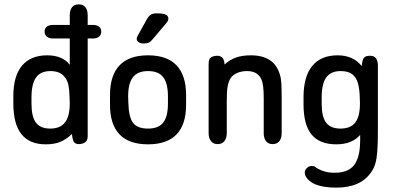

<svg xmlns="http://www.w3.org/2000/svg" viewBox="-20 -650 1810 878"><path d="M405 -474Q423 -474 433 -482.5Q443 -491 443 -505Q443 -520 433 -528Q423 -536 405 -536H222Q204 -536 194 -528Q184 -520 184 -505Q184 -491 194 -482.5Q204 -474 222 -474ZM299 -354Q265 -397 196 -397Q120 -397 80.5 -349.5Q41 -302 41 -211V-177Q41 -83 78 -36.5Q115 10 189 10Q228 10 255 -1Q282 -12 309 -37Q312 -8 319 0.5Q326 9 340 9Q357 9 369 1Q381 -7 381 -27V-580Q381 -604 370.5 -617Q360 -630 340 -630Q320 -630 309.5 -617Q299 -604 299 -580ZM298 -209 299 -177Q299 -118 277 -90Q255 -62 210 -62Q165 -62 144.5 -89Q124 -116 124 -176V-204Q124 -267 145 -296Q166 -325 211 -325Q259 -325 280 -292Q289 -279 293 -260.5Q297 -242 298 -209Z M483 -215V-171Q483 -81 526.5 -35.5Q570 10 657 10Q744 10 787.5 -35.5Q831 -81 831 -171V-215Q831 -305 787.5 -351Q744 -397 657 -397Q570 -397 526.5 -351Q483 -305 483 -215ZM748 -209V-177Q748 -117 726.5 -89.5Q705 -62 657 -62Q609 -62 589 -87.5Q569 -113 567 -178L566 -209Q566 -269 588 -297Q610 -325 657 -325Q705 -325 726.5 -297Q748 -269 748 -209ZM750 -564Q750 -572 745.5 -577.5Q741 -583 730 -586Q719 -589 697 -589Q679 -589 669 -582.5Q659 -576 650 -559L611 -489Q605 -479 605 -472Q605 -464 613.5 -457.5Q622 -451 637 -451Q652 -451 661 -455.5Q670 -460 682 -475L741 -545Q750 -556 750 -564Z M1007 -355Q1005 -380 995.5 -387.5Q986 -395 975 -395Q957 -395 945.5 -388Q934 -381 934 -358V-41Q934 -18 945 -4.5Q956 9 975 9Q995 9 1006 -4.5Q1017 -18 1017 -41V-192Q1017 -232 1021 -255Q1025 -278 1035 -293Q1045 -308 1065 -316.5Q1085 -325 1110 -325Q1159 -325 1176 -286Q1181 -274 1183.5 -252.5Q1186 -231 1186 -201V-41Q1186 -18 1196.5 -4.5Q1207 9 1227 9Q1247 9 1257.5 -4.5Q1268 -18 1268 -41V-208Q1268 -244 1266.5 -269Q1265 -294 1260 -308Q1235 -397 1127 -397Q1088 -397 1059.5 -387Q1031 -377 1007 -355Z M1627 -33V-7Q1627 23 1622 49.5Q1617 76 1605 96.5Q1593 117 1570 128.5Q1547 140 1510 140Q1461 140 1425 116Q1419 111 1415 110Q1411 109 1406 109Q1395 109 1386 116Q1377 123 1374 134Q1373 144 1376 152Q1402 208 1518 208Q1629 208 1677 138Q1690 120 1696.5 97.5Q1703 75 1705.5 40.5Q1708 6 1708 -50V-352Q1708 -370 1700 -382.5Q1692 -395 1672 -395Q1653 -395 1645 -386.5Q1637 -378 1634 -348Q1595 -397 1524 -397Q1447 -397 1407.5 -348Q1368 -299 1368 -206V-173Q1368 -79 1405 -34.5Q1442 10 1518 10Q1589 10 1627 -33ZM1625 -209 1626 -177Q1626 -117 1604.5 -89.5Q1583 -62 1537 -62Q1492 -62 1471.5 -89Q1451 -116 1451 -176V-204Q1451 -267 1472 -296Q1493 -325 1538 -325Q1573 -325 1591.5 -310Q1610 -295 1617 -269Q1624 -243 1625 -209Z"/></svg>

Font: Beiruti Medium
Style: Regular
Weight: 500
Designer: Arlette Boutros
Foundry: Boutros
Version: Version 1.41